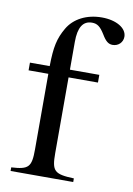

<svg xmlns="http://www.w3.org/2000/svg" viewBox="-80 -734 542 785"><g transform="rotate(10 191.5 -341.5)"><path d="M21 -450V-418H103V-104C103 -31 92 -19 20 -15V0H280V-15C198 -18 187 -29 187 -104V-418H309V-450H187V-566C187 -625 205 -655 243 -655C265 -655 278 -645 296 -616C312 -589 324 -580 341 -580C365 -580 383 -598 383 -621C383 -657 339 -683 279 -683C216 -683 164 -656 138 -611C112 -566 104 -530 103 -450Z"/></g></svg>

Font: STIXGeneral
Style: Regular
Weight: 400
Designer: MicroPress Inc., with final additions and corrections provided by Coen Hoffman, Elsevier (retired)
Version: Version 1.1.0